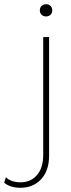

<svg xmlns="http://www.w3.org/2000/svg" viewBox="-118 -676 339 911"><path d="M130 -627Q130 -614 121.5 -606Q113 -598 101 -598Q88 -598 79.5 -606Q71 -614 71 -627Q71 -640 79.5 -648Q88 -656 101 -656Q113 -656 121.5 -648Q130 -640 130 -627ZM115 62Q115 134 77 174.5Q39 215 -21 215Q-69 215 -98 191L-90 165Q-78 177 -60 183Q-42 189 -21 189Q28 189 57.5 154.5Q87 120 87 60V-500H115Z"/></svg>

Font: Work Sans ExtraLight
Style: Regular
Weight: 280
Designer: Wei Huang
Foundry: Wei Huang
Version: Version 1.500